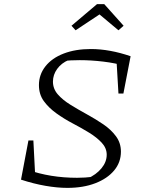

<svg xmlns="http://www.w3.org/2000/svg" viewBox="-20 -902 691 932"><path d="M82 -30 114 -78Q224 -39 354 -39Q393 -39 433 -44L404 -35Q447 -54 472.5 -85Q498 -116 498 -151Q498 -183 474 -209Q450 -235 412.5 -258Q375 -281 333 -303Q291 -325 253.5 -352Q216 -379 192.5 -411.5Q169 -444 169 -489Q169 -540 200.5 -580Q232 -620 289 -642Q346 -664 421 -664Q467 -664 516 -655Q565 -646 614 -629L591 -581Q540 -596 481 -603Q422 -610 367 -610Q345 -610 324.5 -609Q304 -608 287 -605L314 -611Q278 -596 257.5 -567.5Q237 -539 237 -506Q237 -471 260.5 -444Q284 -417 322 -393.5Q360 -370 402 -347Q444 -324 481.5 -298.5Q519 -273 543 -240.5Q567 -208 567 -166Q567 -114 534 -74.5Q501 -35 442.5 -12.5Q384 10 307 10Q258 10 200.5 0Q143 -10 82 -30ZM152 -26 82 -30 118 -220H142ZM555 -448 544 -635 614 -629 579 -448ZM486 -882 580 -777 555 -755 463 -832 347 -755 327 -777 451 -882Z"/></svg>

Font: Piazzolla 8pt ExtraLight
Style: Italic
Weight: 250
Italic angle: -11.3°
Designer: Juan Pablo del Peral
Foundry: Huerta Tipografica
Version: Version 2.001